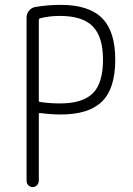

<svg xmlns="http://www.w3.org/2000/svg" viewBox="-20 -760 540 780"><path d="M137.7 -679.7V-351.6Q137.7 -345.7 143.6 -345.7Q181.6 -339.8 223.6 -339.8Q315.4 -339.8 356.9 -380.9Q398.4 -421.9 398.4 -517.6Q398.4 -610.4 356.9 -652.8Q315.4 -695.3 223.6 -695.3Q178.7 -695.3 142.6 -685.5Q137.7 -683.6 137.7 -679.7ZM87.9 -26.4V-688.5Q87.9 -704.1 97.7 -716.3Q107.4 -728.5 122.1 -731.4Q172.9 -740.2 227.5 -740.2Q340.8 -740.2 394.5 -686.5Q448.2 -632.8 448.2 -517.6Q448.2 -400.4 394.5 -347.7Q340.8 -294.9 227.5 -294.9Q187.5 -294.9 143.6 -300.8Q137.7 -300.8 137.7 -296.9V-26.4Q137.7 -15.6 130.4 -7.8Q123 0 112.8 0Q102.5 0 95.2 -7.3Q87.9 -14.6 87.9 -26.4Z"/></svg>

Font: Rounded-L Mgen+ 1m light
Style: Regular
Weight: 200
Designer: [Source Han Sans]
Ryoko NISHIZUKA  (kana & ideographs); Paul D. Hunt (Latin, Greek & Cyrillic); Wenlong ZHANG  (bopomofo
Version: Version 1.059.20150602